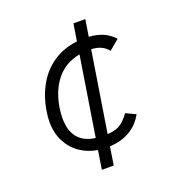

<svg xmlns="http://www.w3.org/2000/svg" viewBox="-128 -711 857 920"><g transform="rotate(-20 300.0 -251.0)"><path d="M250.5 6.5Q201.5 -1.5 162.5 -28Q123.5 -54.5 100.8 -98.2Q78 -142 78 -200Q78 -224.5 82.5 -250.5Q93.5 -323 125.8 -380.2Q158 -437.5 210.8 -473.2Q263.5 -509 333.5 -517L347.5 -604H408L394.5 -518.5Q434.5 -516 465.2 -502.8Q496 -489.5 521.5 -462.5L470 -419.5Q454.5 -438.5 434 -448Q413.5 -457.5 385 -458.5L320 -49.5Q354 -50.5 379.5 -63.5Q405 -76.5 433 -115L483 -91.5Q430.5 3 310.5 9.5L296 102H235.5ZM142.5 -194.5Q142.5 -67 260 -51.5L324 -454.5Q249.5 -440.5 205.2 -386.5Q161 -332.5 147 -248.5Q142.5 -220 142.5 -194.5Z"/></g></svg>

Font: JuliaMono Light
Style: Italic
Weight: 300
Italic angle: -9°
Monospace: yes
Designer: cormullion
Foundry: corm
Version: Version 0.054; ttfautohint (v1.8.4)